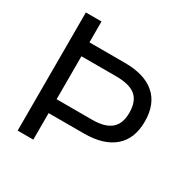

<svg xmlns="http://www.w3.org/2000/svg" viewBox="-157 -830 951 971"><g transform="rotate(30 318.5 -345.0)"><path d="M544.9 -515.6Q606 -462.9 606 -360.8Q606 -260.7 545.4 -208Q483.9 -154.8 369.1 -154.8H163.1V0H71.8V-689.9H163.1V-567.9H369.1Q484.9 -567.9 544.9 -515.6ZM516.1 -359.9Q516.1 -426.8 480 -457Q444.3 -486.8 366.2 -486.8H163.1V-235.8H371.1Q444.8 -235.8 480.5 -266.1Q516.1 -296.4 516.1 -359.9Z"/></g></svg>

Font: D-DIN Exp
Style: Regular
Weight: 400
Width: 7
Designer: Charles Nix
Foundry: Datto Inc.
Version: Version 1.00